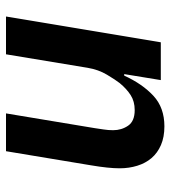

<svg xmlns="http://www.w3.org/2000/svg" viewBox="16 -584 568 640"><g transform="rotate(90 300.0 -264.0)"><path d="M35 0 121 -516H247L227 -394H232Q260 -455 299.5 -491.5Q339 -528 401 -528Q437 -528 463.5 -516.5Q490 -505 507 -485Q524 -465 532.5 -437.5Q541 -410 541 -379Q541 -342 531 -283L484 0H358L407 -295Q409 -309 411.5 -325Q414 -341 414 -357Q414 -385 399 -407Q384 -429 347 -429Q318 -429 297 -415.5Q276 -402 257 -379Q246 -365 229 -336.5Q212 -308 206 -272L161 0Z"/></g></svg>

Font: IBM Plex Mono SemiBold
Style: Italic
Weight: 600
Italic angle: -9°
Monospace: yes
Designer: Mike Abbink, Paul van der Laan, Pieter van Rosmalen
Foundry: Bold Monday
Version: Version 2.3